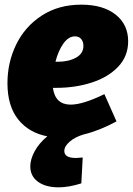

<svg xmlns="http://www.w3.org/2000/svg" viewBox="-20 -575 570 824"><path d="M222 -198H207Q217 -126 283 -126Q336 -126 428 -171L480 -54Q406 -14 339 2Q302 13 279 33Q256 53 256 73Q256 103 306 103Q315 103 335 101L329 212Q275 229 232 229Q176 229 143 205Q110 181 110 139Q110 109 128.5 74.5Q147 40 183 10Q104 -5 58 -62.5Q12 -120 12 -218Q12 -307 49.5 -384Q87 -461 159 -508Q231 -555 329 -555Q422 -555 476 -512.5Q530 -470 530 -398Q530 -334 487.5 -289Q445 -244 374.5 -221Q304 -198 222 -198ZM218 -310H229Q274 -310 306 -327.5Q338 -345 338 -378Q338 -396 328.5 -407.5Q319 -419 302 -419Q274 -419 252 -388Q230 -357 218 -310Z"/></svg>

Font: Bitter Pro Black
Style: Italic
Weight: 900
Italic angle: -9°
Designer: Sol Matas, and Bitter project Authors
Foundry: Sol Matas
Version: Version 1.010